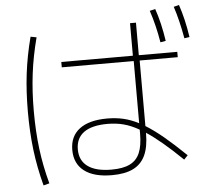

<svg xmlns="http://www.w3.org/2000/svg" viewBox="-57 -879 1052 976"><g transform="rotate(-5 469.0 -391.0)"><path d="M287.1 -131.8Q287.1 -201.2 336.2 -238.3Q385.3 -275.4 477.5 -275.4Q521.5 -275.4 559.8 -266.6Q598.1 -257.8 637.7 -237.3V-554.7H270.5V-582H635.7V-748H666V-582H862.3V-554.7H668V-220.2Q709.5 -194.8 758.3 -154.3Q807.1 -113.8 869.1 -53.7L849.6 -33.2Q793.5 -87.4 749.3 -124.5Q705.1 -161.6 668 -186V-183.6Q668 -114.3 647.9 -71Q627.9 -27.8 586.2 -7.1Q544.4 13.7 477.5 13.7Q385.3 13.7 336.2 -23.9Q287.1 -61.5 287.1 -131.8ZM79.1 -344.7Q79.1 -447.3 90.1 -537.8Q101.1 -628.4 126 -723.6L156.2 -717.8Q131.3 -623 120.4 -534.4Q109.4 -445.8 109.4 -344.7Q109.4 -241.7 120.4 -153.1Q131.3 -64.5 156.2 27.3L126 35.2Q101.1 -58.6 90.1 -149.2Q79.1 -239.7 79.1 -344.7ZM741.2 -801.8 769.5 -808.6Q794.9 -734.9 808.6 -642.6L781.2 -637.7Q767.1 -724.1 741.2 -801.8ZM864.3 -811.5 891.6 -818.4Q917 -744.1 930.7 -651.4L904.3 -647.5Q887.2 -743.2 864.3 -811.5ZM477.5 -14.6Q536.1 -14.6 571 -31.7Q606 -48.8 621.8 -85.7Q637.7 -122.6 637.7 -184.6V-204.6Q596.7 -228 558.6 -238Q520.5 -248 477.5 -248Q397 -248 356.2 -218.5Q315.4 -189 315.4 -131.8Q315.4 -74.7 356.7 -44.7Q397.9 -14.6 477.5 -14.6Z"/></g></svg>

Font: Pretendard JP Thin
Style: Regular
Weight: 100
Designer: Base glyphs from Inter by Rasmus Andersson; Hangeul glyphs from Noto Sans CJK(Source Han Sans) by Jang Soo-young and Kan
Foundry: Kil Hyung-jin
Version: Version 1.309